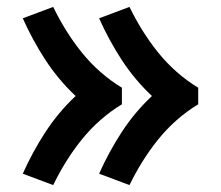

<svg xmlns="http://www.w3.org/2000/svg" viewBox="-20 -618 640 556"><path d="M355 -82 267 -115Q295 -178 332.5 -235.5Q370 -293 420 -340Q370 -387 332.5 -444.5Q295 -502 267 -565L355 -598Q372 -563 392.5 -530Q413 -497 437.5 -466.5Q462 -436 491.5 -410Q521 -384 554 -364V-316Q521 -296 491.5 -270Q462 -244 437.5 -213.5Q413 -183 392.5 -150Q372 -117 355 -82ZM134 -82 46 -115Q74 -178 111.5 -235.5Q149 -293 199 -340Q149 -387 111.5 -444.5Q74 -502 46 -565L134 -598Q151 -563 171.5 -530Q192 -497 216.5 -466.5Q241 -436 270.5 -410Q300 -384 333 -364V-316Q300 -296 270.5 -270Q241 -244 216.5 -213.5Q192 -183 171.5 -150Q151 -117 134 -82Z"/></svg>

Font: Iosevka Extrabold Extended
Style: Regular
Weight: 800
Width: 7
Monospace: yes
Designer: Belleve Invis
Foundry: Belleve Invis
Version: Version 32.5.0; ttfautohint (v1.8.4)